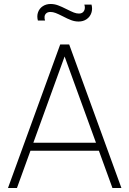

<svg xmlns="http://www.w3.org/2000/svg" viewBox="-20 -943 649 963"><path d="M374 -835Q355.5 -835 337.2 -841.8Q319 -848.5 294.5 -861.5Q273 -872.5 259.2 -877.8Q245.5 -883 233 -883Q219.5 -883 212 -876.2Q204.5 -869.5 203.5 -859.5Q202.5 -849.5 206 -840H170Q164 -862.5 170.8 -881.5Q177.5 -900.5 194.5 -911.8Q211.5 -923 234 -923Q253 -923 271.2 -916.2Q289.5 -909.5 315 -896.5Q337 -885.5 350.2 -880.2Q363.5 -875 376 -875Q394 -875 401.5 -888.5Q409 -902 403 -920H439Q445 -898 438.2 -878.2Q431.5 -858.5 414.5 -846.8Q397.5 -835 374 -835ZM20 0 282 -720H327L589 0H544L289 -701H319L65 0ZM120 -187V-227H488V-187Z"/></svg>

Font: Manrope
Style: Regular
Weight: 400
Designer: Mikhail Sharanda
Foundry: Mikhail Sharanda
Version: Version 4.503